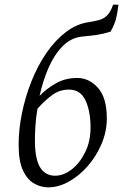

<svg xmlns="http://www.w3.org/2000/svg" viewBox="-20 -790 529 825"><path d="M439 -281Q439 -225 416.5 -172Q394 -119 357.5 -77Q321 -35 276.5 -10Q232 15 187 15Q157 15 127.5 -1Q98 -17 79 -57Q60 -97 60 -169Q60 -234 74.5 -304.5Q89 -375 115.5 -441.5Q142 -508 179.5 -562.5Q217 -617 263.5 -652.5Q310 -688 363 -695Q388 -699 407.5 -704.5Q427 -710 441.5 -725Q456 -740 466 -770H489Q485 -736 479 -711Q473 -686 455 -654Q423 -644 395.5 -640Q368 -636 334 -633Q285 -628 249 -591.5Q213 -555 188.5 -498.5Q164 -442 150 -378Q182 -411 222 -433Q262 -455 312 -455Q363 -455 401 -412.5Q439 -370 439 -281ZM217 -35Q253 -35 288 -62Q323 -89 346.5 -137Q370 -185 369 -248Q368 -316 346.5 -360.5Q325 -405 276 -405Q237 -405 205.5 -382.5Q174 -360 141 -323Q135 -288 132.5 -253Q130 -218 130 -187Q130 -108 152 -71.5Q174 -35 217 -35Z"/></svg>

Font: Bona Nova
Style: Italic
Weight: 400
Italic angle: -4°
Designer: Mateusz Machalski
Foundry: Capitalics
Version: Version 4.001; ttfautohint (v1.8.3)